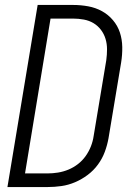

<svg xmlns="http://www.w3.org/2000/svg" viewBox="-20 -755 540 775"><path d="M10 0 132 -735H275Q306 -735 336 -729.5Q366 -724 391.5 -710Q417 -696 436 -673.5Q455 -651 464 -623.5Q473 -596 473.5 -565Q474 -534 469 -503L418 -197Q413 -169 403 -142Q393 -115 375.5 -91Q358 -67 334 -49Q310 -31 283 -19.5Q256 -8 228 -4Q200 0 172 0ZM81 -55H172Q193 -55 214.5 -58.5Q236 -62 256.5 -70.5Q277 -79 295 -93Q313 -107 326 -125.5Q339 -144 347 -164.5Q355 -185 358 -206L409 -512Q412 -534 412 -556Q412 -578 406 -598Q400 -618 387.5 -634.5Q375 -651 357.5 -661.5Q340 -672 318.5 -676Q297 -680 275 -680H184Z"/></svg>

Font: Iosevka Curly Light Oblique
Style: Regular
Weight: 300
Italic angle: -9°
Monospace: yes
Designer: Belleve Invis
Foundry: Belleve Invis
Version: Version 11.1.0; ttfautohint (v1.8.3)